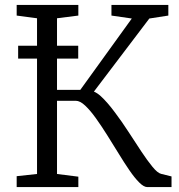

<svg xmlns="http://www.w3.org/2000/svg" viewBox="-20 -763 732 783"><path d="M48 0V-44.5L131 -53.5V-688.5L48 -699.5V-743H299.5V-699.5L212.5 -688.5V-396.5H307.5L517.5 -687.5L434.5 -699.5V-743H666.5V-699.5L589 -687.5L363 -389.5Q377 -383.5 390.8 -371Q404.5 -358.5 419.2 -341.5Q434 -324.5 449.5 -303.5Q477 -267 504.2 -225Q531.5 -183 556.2 -145.5Q581 -108 601.8 -82.8Q622.5 -57.5 637 -54L679.5 -43.5V0H581Q566.5 0 547.8 -18.8Q529 -37.5 507.8 -68.5Q486.5 -99.5 463.8 -136.8Q441 -174 418 -210.5Q394.5 -248 371.5 -280.2Q348.5 -312.5 327.5 -332.2Q306.5 -352 289 -352H212.5V-53.5L299.5 -42.5V0ZM299 -576.5V-524H54V-576.5Z"/></svg>

Font: Merriweather Light
Style: Regular
Weight: 300
Designer: Eben Sorkin
Foundry: Eben Sorkin
Version: Version 2.100